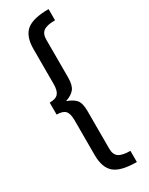

<svg xmlns="http://www.w3.org/2000/svg" viewBox="-249 -879 820 1057"><g transform="rotate(-30 161.0 -350.0)"><path d="M277 -765Q226 -765 204 -749.5Q182 -734 182 -697V-458Q182 -407 164 -384.5Q146 -362 107 -349Q147 -335 164.5 -314Q182 -293 182 -242V-3Q182 34 204 49.5Q226 65 277 65V136Q177 136 136 101.5Q95 67 95 -13V-235Q95 -277 79.5 -294Q64 -311 25 -311V-387Q64 -387 79.5 -405Q95 -423 95 -465V-687Q95 -767 136 -801.5Q177 -836 277 -836Z"/></g></svg>

Font: FiraGOUPP
Style: Medium
Weight: 400
Designer: bBox Type
Foundry: bBox Type GmbH
Version: Version 1.001